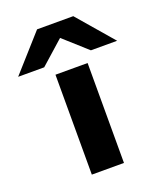

<svg xmlns="http://www.w3.org/2000/svg" viewBox="-241 -883 825 977"><g transform="rotate(-20 172.0 -395.0)"><path d="M86 0V-541H260V0ZM-96 -596 77 -790H273L440 -596H298L172 -709L45 -596Z"/></g></svg>

Font: Georama ExtraExtended SemiBold
Style: Regular
Weight: 600
Width: 8
Designer: Jean-Baptiste Levee
Foundry: Production Type
Version: Version 1.000